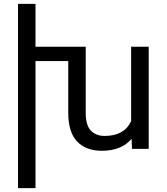

<svg xmlns="http://www.w3.org/2000/svg" viewBox="-20 -770 862 993"><path d="M749 -528.3V0H662.6L660.6 -52.2Q608.9 9.8 506.3 9.8Q424.8 9.8 378.9 -38.1Q333 -85.9 333 -187.5V-454.1H163.6V203.1H73.2V-750H163.6V-528.3H423.3V-186.5Q423.3 -121.1 450.4 -94Q477.5 -66.9 520.5 -66.9Q622.6 -66.9 658.2 -143.6V-528.3Z"/></svg>

Font: Mardoto
Style: Regular
Weight: 400
Designer: Christian Robertson, Vahan Hovhannisyan
Foundry: Google
Version: Version 1.000